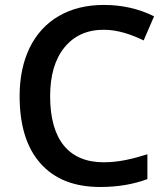

<svg xmlns="http://www.w3.org/2000/svg" viewBox="-20 -744 674 774"><path d="M397.9 -624C457 -624 510.7 -604 559.1 -581.1L601.1 -678.2C539.1 -709 471.7 -724.1 398.9 -724.1C329.6 -724.1 269 -709.5 217.8 -679.7C114.7 -620.6 59.1 -505.4 59.1 -356.9C59.1 -239.3 86.9 -148.4 143.1 -85.4C199.2 -22 279.3 9.8 383.8 9.8C454.6 9.8 518.1 -1 574.2 -22V-122.1C513.2 -103 458.5 -89.8 397.9 -89.8C257.8 -89.8 182.1 -180.7 182.1 -356C182.1 -439.5 201.2 -505.4 239.7 -552.7C278.3 -600.1 331.1 -624 397.9 -624Z"/></svg>

Font: Sahel SemiBold
Style: Bold
Weight: 600
Foundry: Saber Rastikerdar (saber.rastikerdar@gmail.com)
Version: Version 3.4.0